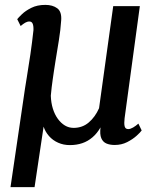

<svg xmlns="http://www.w3.org/2000/svg" viewBox="-20 -584 644 786"><path d="M121.5 182H23L75.5 -175Q82 -221.5 89.8 -268Q97.5 -314.5 104.5 -362.2Q111.5 -410 117 -461Q117.5 -479 113.5 -487.5Q109.5 -496 100.5 -496Q91.5 -496 83 -491Q74.5 -486 64.5 -477.5L50.5 -505.5Q55.5 -512 70 -526Q84.5 -540 108.5 -552Q132.5 -564 165.5 -564Q195.5 -564 214.2 -550.2Q233 -536.5 230.5 -501Q228 -462 221 -419Q214 -376 207 -333Q203.5 -311.5 200.8 -293.2Q198 -275 195.8 -258.8Q193.5 -242.5 191.5 -226.2Q189.5 -210 188 -192Q189 -163 196.5 -139Q204 -115 216.8 -97.5Q229.5 -80 245.8 -70.2Q262 -60.5 281.5 -60.5Q317.5 -60.5 343.5 -82.8Q369.5 -105 385.5 -141L443.5 -559H552.5L490 -99.5Q487.5 -79 490.2 -67.2Q493 -55.5 505 -55.5Q513.5 -55.5 524.8 -62Q536 -68.5 546.5 -78L560 -50Q555 -42.5 539.2 -28.2Q523.5 -14 500.5 -2.2Q477.5 9.5 449.5 9.5Q430 9.5 415.8 3.5Q401.5 -2.5 394.8 -18Q388 -33.5 391.5 -62.5Q377.5 -38 358.5 -21.8Q339.5 -5.5 316.5 2.2Q293.5 10 266 10Q240 10 218 0.2Q196 -9.5 180.8 -26.8Q165.5 -44 158.5 -65.5Z"/></svg>

Font: Merriweather 20pt Medium
Style: Italic
Weight: 500
Italic angle: -7.8°
Version: Version 2.101